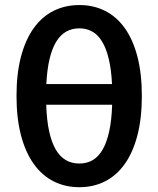

<svg xmlns="http://www.w3.org/2000/svg" viewBox="-20 -752 642 779"><path d="M167.5 -327Q169.5 -264 179.5 -218.8Q189.5 -173.5 206.5 -144.8Q223.5 -116 247.5 -102.2Q271.5 -88.5 302 -88.5Q332 -88.5 355.8 -102.2Q379.5 -116 396.2 -144.8Q413 -173.5 423 -218.8Q433 -264 435 -327ZM434.5 -411Q431.5 -470.5 421.2 -513.2Q411 -556 394.2 -583.5Q377.5 -611 354.2 -624Q331 -637 302 -637Q272.5 -637 249 -624Q225.5 -611 208.5 -583.5Q191.5 -556 181.2 -513.2Q171 -470.5 168 -411ZM302 -731.5Q359.5 -731.5 406.2 -708Q453 -684.5 486.2 -638Q519.5 -591.5 537.5 -522.5Q555.5 -453.5 555.5 -363Q555.5 -272 537.5 -202.8Q519.5 -133.5 486.2 -86.8Q453 -40 406.2 -16.2Q359.5 7.5 302 7.5Q244.5 7.5 197.5 -16.2Q150.5 -40 117 -86.8Q83.5 -133.5 65.2 -202.8Q47 -272 47 -363Q47 -453.5 65.2 -522.5Q83.5 -591.5 117 -638Q150.5 -684.5 197.5 -708Q244.5 -731.5 302 -731.5Z"/></svg>

Font: Lato 2
Style: Bold
Weight: 700
Designer: Lukasz Dziedzic with Adam Twardoch and Botio Nikoltchev
Foundry: tyPoland Lukasz Dziedzic
Version: Version 2.015; 2015-08-06; http://www.latofonts.com/